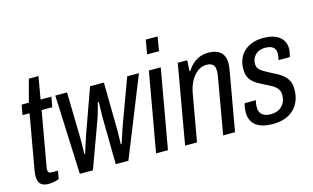

<svg xmlns="http://www.w3.org/2000/svg" viewBox="-88 -972 2009 1233"><g transform="rotate(-15 916.0 -355.5)"><path d="M104 11Q78 11 62 2.5Q46 -6 39.5 -21.5Q33 -37 33 -59Q33 -69 34.5 -80Q36 -91 38 -103L101 -459H54L66 -526H114L154 -675H218L192 -526H264L252 -459H181L119 -107Q118 -102 116.5 -93.5Q115 -85 115 -81Q115 -68 121 -62Q127 -56 141 -56H182L172 -2Q162 2 150 5Q138 8 126 9.5Q114 11 104 11Z M312 0 290 -526H368L374 -244Q375 -231 374.5 -208Q374 -185 374 -160Q374 -135 373 -115H378Q384 -134 391.5 -157Q399 -180 406 -202Q413 -224 418 -238L521 -526H613L617 -238Q618 -223 617.5 -200.5Q617 -178 616.5 -155.5Q616 -133 615 -115H620Q627 -133 634.5 -156.5Q642 -180 649.5 -202Q657 -224 662 -238L768 -526H846L635 0H551L547 -295Q547 -311 547 -332.5Q547 -354 548 -376.5Q549 -399 549 -415H543Q539 -399 532.5 -376.5Q526 -354 519.5 -332Q513 -310 507 -295L399 0Z M928 -629 944 -723H1023L1007 -629ZM819 0 912 -526H991L898 0Z M1012 0 1104 -526H1167L1163 -454H1168Q1187 -484 1209.5 -502.5Q1232 -521 1257 -529.5Q1282 -538 1308 -538Q1341 -538 1366 -528Q1391 -518 1404.5 -496Q1418 -474 1418 -439Q1418 -427 1416.5 -414Q1415 -401 1412 -386L1344 0H1265L1330 -372Q1332 -383 1333 -392Q1334 -401 1334 -410Q1334 -430 1328 -442Q1322 -454 1309 -460Q1296 -466 1277 -466Q1256 -466 1235 -455.5Q1214 -445 1196 -424.5Q1178 -404 1164.5 -374Q1151 -344 1145 -304L1091 0Z M1597 12Q1556 12 1527 4Q1498 -4 1479.5 -19.5Q1461 -35 1452 -56.5Q1443 -78 1443 -105Q1443 -119 1445 -134Q1447 -149 1452 -164H1527Q1523 -152 1521.5 -139.5Q1520 -127 1520 -118Q1520 -96 1529 -81.5Q1538 -67 1555.5 -59.5Q1573 -52 1598 -52Q1620 -52 1638.5 -59Q1657 -66 1670.5 -79Q1684 -92 1691.5 -111Q1699 -130 1699 -154Q1699 -174 1690.5 -188Q1682 -202 1667.5 -213Q1653 -224 1635 -232.5Q1617 -241 1598 -251Q1580 -260 1562 -270.5Q1544 -281 1530 -295Q1516 -309 1508 -328.5Q1500 -348 1500 -375Q1500 -416 1513 -446Q1526 -476 1550 -496.5Q1574 -517 1605 -527.5Q1636 -538 1673 -538Q1707 -538 1733.5 -531Q1760 -524 1779 -510Q1798 -496 1808 -476Q1818 -456 1818 -430Q1818 -416 1815 -402Q1812 -388 1809 -375H1734Q1738 -396 1739 -404.5Q1740 -413 1740 -418Q1740 -438 1731 -450.5Q1722 -463 1706.5 -468.5Q1691 -474 1671 -474Q1650 -474 1633 -467.5Q1616 -461 1604.5 -449.5Q1593 -438 1587 -423Q1581 -408 1581 -392Q1581 -371 1591.5 -357.5Q1602 -344 1619 -334.5Q1636 -325 1656 -314Q1677 -303 1699.5 -291.5Q1722 -280 1741 -264.5Q1760 -249 1772 -226Q1784 -203 1784 -169Q1784 -123 1769 -88.5Q1754 -54 1728 -31.5Q1702 -9 1668 1.5Q1634 12 1597 12Z"/></g></svg>

Font: Archivo Condensed
Style: Italic
Weight: 400
Width: 3
Italic angle: -10°
Designer: Hector Gatti
Foundry: Omnibus-Type
Version: Version 2.001